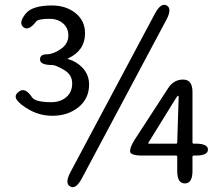

<svg xmlns="http://www.w3.org/2000/svg" viewBox="-20 -770 929 806"><path d="M275 13Q251 0 275 -46L631 -714Q656 -760 680 -747Q703 -734 679 -688L323 -20Q298 26 275 13ZM756 0Q724 0 724 -52V-112Q724 -117 719 -117H578Q526 -117 526 -135Q526 -153 545 -183L686 -400Q709 -436 749 -436Q788 -436 788 -384V-172Q788 -167 793 -167H801Q853 -167 853 -142Q853 -117 801 -117H793Q788 -117 788 -112V-52Q788 0 756 0ZM603 -171Q600 -167 605 -167H719Q724 -167 724 -172L730 -363Q730 -368 727.5 -368Q725 -368 718 -357ZM200 -284Q149 -284 105 -308Q64 -331 50.5 -351Q37 -371 62 -387Q86 -404 115 -361Q129 -341 196 -341Q233 -341 258 -362Q283 -383 283 -420Q283 -457 248 -477Q213 -497 200 -497Q148 -497 148 -520Q148 -542 175.5 -542Q203 -542 235 -564Q267 -586 267 -621Q267 -652 245 -671.5Q223 -691 188 -691Q141 -691 132 -680Q100 -638 78 -656Q56 -675 89 -714Q117 -747 198 -747Q257 -747 297 -715Q337 -683 337 -630Q337 -558 266 -525Q261 -523 266 -522Q301 -512 326 -486Q354 -456 354 -415Q354 -356 309.5 -320Q265 -284 200 -284Z"/></svg>

Font: Resource Han Rounded HK
Style: Regular
Weight: 400
Designer: Cyano Hao (round all glyphs); Ryoko NISHIZUKA  (kana, bopomofo & ideographs); Paul D. Hunt (Latin, Greek & Cyrillic); Sa
Foundry: Cyano Hao
Version: 0.990